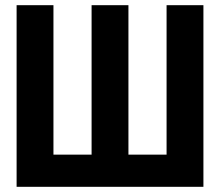

<svg xmlns="http://www.w3.org/2000/svg" viewBox="-20 -720 848 740"><path d="M475 -700V-124H622V-700H764V0H44V-700H186V-124H333V-700Z"/></svg>

Font: Tektur SemiCondensed SemiBold
Style: Regular
Weight: 600
Width: 4
Designer: Adam Jagosz
Foundry: Adam Jagosz
Version: Version 1.005;gftools[0.9.30]